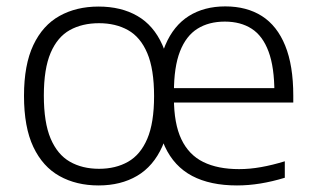

<svg xmlns="http://www.w3.org/2000/svg" viewBox="-20 -570 982 600"><path d="M288 9.5Q218.5 9.5 166 -19.8Q113.5 -49 84.2 -110.8Q55 -172.5 55 -270.5Q55 -367.5 84.2 -429.2Q113.5 -491 166 -520.2Q218.5 -549.5 288 -549.5Q358.5 -549.5 409.2 -520.2Q460 -491 487.5 -429.5Q515 -368 515 -270.5Q515 -174.5 487.2 -112.5Q459.5 -50.5 408.5 -20.5Q357.5 9.5 288 9.5ZM289.5 -42.5Q341.5 -42.5 380.2 -64.5Q419 -86.5 440.2 -136.2Q461.5 -186 461.5 -269.5Q461.5 -354 440.2 -404Q419 -454 380.2 -475.8Q341.5 -497.5 289.5 -497.5Q237 -497.5 198.2 -476Q159.5 -454.5 138.2 -404.8Q117 -355 117 -271.5Q117 -187 138.2 -137Q159.5 -87 198.2 -64.8Q237 -42.5 289.5 -42.5ZM720.5 9.5Q637 9.5 580.5 -20.2Q524 -50 495.2 -112.2Q466.5 -174.5 466.5 -272L471 -277.5Q471 -369 496.8 -429.5Q522.5 -490 570.2 -520Q618 -550 684 -550Q751 -550 798.5 -519.8Q846 -489.5 871.2 -427.5Q896.5 -365.5 896.5 -271V-249.5H506V-294.5H856L837.5 -280.5Q837.5 -360 819.2 -409Q801 -458 766.5 -480.2Q732 -502.5 682.5 -502.5Q632.5 -502.5 597 -480.2Q561.5 -458 542.5 -409.5Q523.5 -361 523.5 -281.5V-263.5Q523.5 -183.5 546.8 -134.8Q570 -86 615.2 -63.8Q660.5 -41.5 727 -41.5Q760.5 -41.5 795.8 -47.8Q831 -54 870 -66V-14.5Q830.5 -2.5 793.5 3.5Q756.5 9.5 720.5 9.5Z"/></svg>

Font: Encode Sans SemiExpanded Light
Style: Regular
Weight: 300
Width: 6
Designer: Multiple Designers
Foundry: Impallari Type
Version: Version 3.002